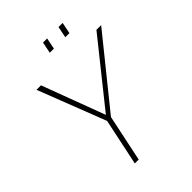

<svg xmlns="http://www.w3.org/2000/svg" viewBox="-247 -999 1121 1121"><g transform="rotate(-45 313.5 -439.0)"><path d="M301 -808H335L349 -878H315ZM429 -808H463L477 -878H443ZM195 0H227L288 -290L627 -710H588L276 -320L130 -710H93L256 -290Z"/></g></svg>

Font: Geist Thin
Style: Italic
Weight: 100
Italic angle: -12°
Designer: Basement.studio, Andrés Briganti, Mateo Zaragoza
Foundry: Basement.studio, Vercel, Andrés Briganti, Guido Ferreyra, Mateo Zaragoza
Version: Version 1.500